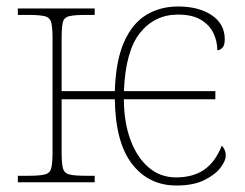

<svg xmlns="http://www.w3.org/2000/svg" viewBox="-20 -562 754 592"><path d="M524 10Q439 10 387.5 -56Q336 -122 334 -256H170V-94Q170 -59 174 -43.5Q178 -28 194 -24Q210 -20 246 -20H272V0H35V-20H66Q102 -20 118 -24Q134 -28 138 -43.5Q142 -59 142 -94V-442Q142 -477 138 -492.5Q134 -508 118 -512Q102 -516 66 -516H35V-536H272V-516H245Q209 -516 193 -512Q177 -508 173.5 -492.5Q170 -477 170 -442V-281H334Q337 -375 362.5 -432.5Q388 -490 431 -516Q474 -542 529 -542Q593 -542 633 -515Q673 -488 673 -441Q673 -422 665.5 -414.5Q658 -407 650 -407Q650 -435 638 -460Q626 -485 599.5 -501Q573 -517 529 -517Q457 -517 412 -461Q367 -405 362 -281H644V-256H362Q362 -186 382 -131.5Q402 -77 438 -46Q474 -15 523 -15Q574 -15 608.5 -38Q643 -61 664 -113Q667 -110 671.5 -102Q676 -94 676 -82Q676 -66 659.5 -44.5Q643 -23 609.5 -6.5Q576 10 524 10Z"/></svg>

Font: Noto Serif Thin
Style: Regular
Weight: 100
Designer: Monotype Design Team
Foundry: Monotype Imaging Inc.
Version: Version 2.015